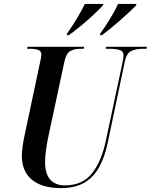

<svg xmlns="http://www.w3.org/2000/svg" viewBox="-20 -954 773 984"><path d="M293 10Q195 10 143.5 -33Q92 -76 92 -155Q92 -174 96 -203.5Q100 -233 105 -256L184 -628Q187 -644 189.5 -655.5Q192 -667 192 -674Q192 -692 176 -698Q160 -704 134 -704H119L121 -714H411L409 -704H391Q362 -704 340.5 -692.5Q319 -681 310 -638L228 -255Q222 -228 216.5 -189.5Q211 -151 211 -124Q211 -63 237.5 -33.5Q264 -4 312 -4Q403 -4 451.5 -65.5Q500 -127 522 -231L608 -634Q613 -656 613 -669Q613 -692 592.5 -698Q572 -704 539 -704H522L524 -714H733L731 -704H711Q679 -704 653.5 -693Q628 -682 619 -636L532 -222Q517 -150 488.5 -98Q460 -46 412.5 -18Q365 10 293 10ZM493 -781Q517 -814 543.5 -857Q570 -900 585 -934H679L678 -927Q666 -914 644.5 -894Q623 -874 597.5 -851.5Q572 -829 547 -808.5Q522 -788 503 -774H492ZM323 -781Q348 -816 373 -857.5Q398 -899 415 -934H510L508 -927Q491 -908 460 -879Q429 -850 394.5 -821.5Q360 -793 333 -774H322Z"/></svg>

Font: Noto Serif Display Condensed SemiBold
Style: Italic
Weight: 600
Width: 3
Italic angle: -12°
Designer: Monotype Design Team
Foundry: Monotype Imaging Inc.
Version: Version 2.009